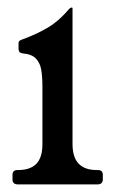

<svg xmlns="http://www.w3.org/2000/svg" viewBox="-20 -487 304 507"><path d="M238.5 -38Q251.5 -38 251.5 -25V-13Q251.5 0 236.5 0H28Q13 0 13 -13V-25Q13 -38 26 -38H28Q60 -38 76 -54.5Q92 -71 92 -106V-259Q92 -284 89 -302.2Q86 -320.5 75 -332.2Q64 -344 40 -346Q29 -347 29 -358V-373Q29 -378 32.8 -380.1Q36.5 -382.2 42 -384Q77.5 -397 106.9 -414.5Q136.2 -432 162 -462.8Q165.8 -467 168.5 -467H169.5Q171.5 -467 171.5 -465.8V-107Q171.5 -72 187.5 -55Q203.5 -38 235.5 -38Z"/></svg>

Font: Young Serif Light
Style: Regular
Weight: 300
Designer: Bastien Sozeau
Foundry: NBR — Bastien Sozeau
Version: Version 5.001